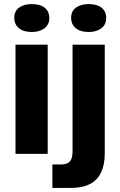

<svg xmlns="http://www.w3.org/2000/svg" viewBox="-20 -755 590 942"><path d="M56 0V-536H214V0ZM136 -598Q95 -598 72.5 -617Q50 -636 50 -667Q50 -701 74 -718Q98 -735 136 -735Q177 -735 199.5 -717Q222 -699 222 -667Q222 -634 198 -616Q174 -598 136 -598ZM237 167V52H278Q309 52 322.5 37.5Q336 23 336 -13V-536H494V-3Q494 53 476 91Q458 129 421 148Q384 167 327 167ZM415 -598Q374 -598 351.5 -617Q329 -636 329 -667Q329 -701 353 -718Q377 -735 415 -735Q456 -735 478.5 -717Q501 -699 501 -667Q501 -634 477 -616Q453 -598 415 -598Z"/></svg>

Font: Mona Sans SemiExpanded
Style: Bold
Weight: 700
Width: 6
Designer: Deni Anggara
Foundry: GitHub
Version: Version 2.000